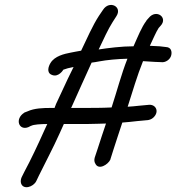

<svg xmlns="http://www.w3.org/2000/svg" viewBox="-20 -682 724 788"><path d="M385 -479C404 -519 424 -563 442 -591L458 -616C483 -655 429 -682 403 -642L386 -617C360 -577 337 -524 313 -474C299 -472 282 -468 270 -466C244 -461 204 -452 187 -423C179 -410 170 -384 192 -375C220 -362 240 -396 240 -396C250 -400 265 -404 282 -407C275 -392 266 -375 258 -358L209 -253V-252C207 -248 206 -245 204 -239H189C157 -239 121 -238 93 -225L80 -220L79 -219C40 -194 57 -145 96 -160L108 -166H109C118 -171 147 -173 174 -173L162 -147C138 -93 105 -23 81 21L69 45C66 52 64 60 66 69C74 99 117 86 129 61L140 38C162 -7 200 -79 224 -133L242 -173H302C327 -173 353 -173 380 -174L415 -175C404 -142 391 -104 381 -72L369 -36C366 -26 367 -17 371 -11C384 18 423 -6 433 -27V-28L445 -66C457 -102 469 -141 482 -179C500 -180 524 -183 543 -185L586 -189H587C592 -190 602 -192 610 -200C634 -223 621 -252 594 -252H593L550 -248C534 -246 519 -245 504 -244C524 -306 543 -372 567 -431C586 -430 602 -429 615 -428L641 -427C658 -424 679 -437 683 -456C686 -470 683 -488 661 -489L635 -492C623 -493 612 -493 595 -494C607 -519 621 -552 631 -567L639 -576C671 -610 621 -647 590 -608L581 -598V-597C561 -571 545 -530 528 -492C479 -492 424 -485 385 -479ZM273 -241C299 -300 329 -365 356 -425C365 -426 377 -428 387 -430C419 -436 462 -440 503 -441C478 -378 460 -308 438 -241C399 -239 356 -239 317 -239H271Z"/></svg>

Font: Stray Cat
Style: ExBdObl
Weight: 800
Version: Version 1.0